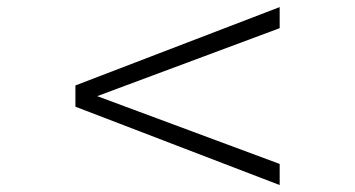

<svg xmlns="http://www.w3.org/2000/svg" viewBox="-20 -560 1002 542"><path d="M192.9 -258.8V-318.8L769.5 -540V-480.5L254.4 -288.6L769.5 -97.2V-37.6Z"/></svg>

Font: Doulos SIL Compact
Style: Regular
Weight: 400
Designer: Walt Agee, Victor Gaultney, Peter Martin, Debbi Hosken
Foundry: SIL International
Version: Version 4.110; 2011; Maintenance release ; LnSpcTght